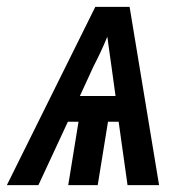

<svg xmlns="http://www.w3.org/2000/svg" viewBox="-48 -540 568 560"><path d="M-28 0 230 -520H330L416 0H324L298 -185H267L237 0H151L181 -185H150L64 0ZM185 -260H289L277 -347Q274 -368 271 -389.5Q268 -411 265 -433Q256 -411 246 -389.5Q236 -368 225 -347Z"/></svg>

Font: Iosevka Semibold Oblique
Style: Regular
Weight: 600
Italic angle: -9°
Monospace: yes
Designer: Belleve Invis
Foundry: Belleve Invis
Version: Version 32.5.0; ttfautohint (v1.8.4)